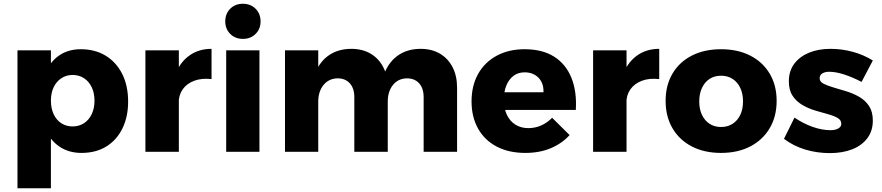

<svg xmlns="http://www.w3.org/2000/svg" viewBox="-20 -808 4694 1022"><path d="M410 -546Q486 -546 542.5 -511.5Q599 -477 630.5 -414.5Q662 -352 662 -267Q662 -186 631.5 -124Q601 -62 545.5 -28Q490 6 414 6Q346 6 296.5 -27.5Q247 -61 220.5 -122.5Q194 -184 194 -268Q194 -354 220 -416.5Q246 -479 294.5 -512.5Q343 -546 410 -546ZM366 -409Q333 -409 306.5 -391.5Q280 -374 265.5 -343.5Q251 -313 251 -272Q251 -232 265.5 -200.5Q280 -169 306.5 -152Q333 -135 366 -135Q401 -135 427.5 -152.5Q454 -170 468.5 -201Q483 -232 483 -272Q483 -312 468.5 -343Q454 -374 427.5 -391.5Q401 -409 366 -409ZM73 -540H251V194H73Z M1106 -387Q1053 -393 1013.5 -378Q974 -363 952.5 -332.5Q931 -302 931 -259L889 -267Q889 -355 915.5 -418Q942 -481 991 -514.5Q1040 -548 1106 -548ZM754 -540H932V0H754Z M1184 -540H1361V0H1184ZM1273 -788Q1314 -788 1340.5 -761.5Q1367 -735 1367 -694Q1367 -654 1340.5 -627.5Q1314 -601 1273 -601Q1232 -601 1205.5 -627.5Q1179 -654 1179 -694Q1179 -735 1205.5 -761.5Q1232 -788 1273 -788Z M1866 -291Q1866 -338 1842 -364.5Q1818 -391 1777 -391Q1730 -390 1702 -355.5Q1674 -321 1674 -267H1632Q1632 -359 1658.5 -421.5Q1685 -484 1734 -516Q1783 -548 1850 -548Q1909 -548 1952.5 -522.5Q1996 -497 2020 -450.5Q2044 -404 2044 -341V0H1866ZM2235 -291Q2235 -338 2211 -364.5Q2187 -391 2146 -391Q2099 -390 2071.5 -355.5Q2044 -321 2044 -267H2001Q2001 -359 2027.5 -421.5Q2054 -484 2103 -516Q2152 -548 2219 -548Q2278 -548 2321.5 -522.5Q2365 -497 2389 -450.5Q2413 -404 2413 -341V0H2235ZM1497 -540H1674V0H1497Z M2873 -317Q2874 -350 2861.5 -373.5Q2849 -397 2826 -410Q2803 -423 2773 -423Q2738 -423 2713.5 -404.5Q2689 -386 2675.5 -353.5Q2662 -321 2662 -278Q2662 -231 2678 -197Q2694 -163 2723.5 -144.5Q2753 -126 2792 -126Q2864 -126 2919 -181L3012 -89Q2971 -44 2911.5 -19Q2852 6 2776 6Q2688 6 2623.5 -28Q2559 -62 2524.5 -124Q2490 -186 2490 -268Q2490 -352 2525 -414.5Q2560 -477 2624 -511.5Q2688 -546 2772 -546Q2867 -546 2929.5 -506.5Q2992 -467 3021.5 -394Q3051 -321 3045 -223H2637V-317Z M3489 -387Q3436 -393 3396.5 -378Q3357 -363 3335.5 -332.5Q3314 -302 3314 -259L3272 -267Q3272 -355 3298.5 -418Q3325 -481 3374 -514.5Q3423 -548 3489 -548ZM3137 -540H3315V0H3137Z M3818 -546Q3907 -546 3973.5 -512Q4040 -478 4077 -416Q4114 -354 4114 -271Q4114 -188 4077 -125.5Q4040 -63 3973.5 -28.5Q3907 6 3818 6Q3729 6 3662.5 -28.5Q3596 -63 3559.5 -125.5Q3523 -188 3523 -271Q3523 -354 3559.5 -416Q3596 -478 3662.5 -512Q3729 -546 3818 -546ZM3818 -405Q3783 -405 3757 -388Q3731 -371 3716.5 -340Q3702 -309 3702 -268Q3702 -227 3716.5 -196.5Q3731 -166 3757 -149Q3783 -132 3818 -132Q3853 -132 3879.5 -149Q3906 -166 3920.5 -196.5Q3935 -227 3935 -268Q3935 -309 3920.5 -340Q3906 -371 3879.5 -388Q3853 -405 3818 -405Z M4566 -372Q4516 -398 4472 -412Q4428 -426 4394 -426Q4372 -426 4357.5 -417.5Q4343 -409 4343 -391Q4343 -373 4363.5 -362.5Q4384 -352 4416.5 -342.5Q4449 -333 4485 -322Q4521 -311 4553.5 -292.5Q4586 -274 4606 -243.5Q4626 -213 4626 -166Q4626 -111 4596.5 -72Q4567 -33 4515.5 -13Q4464 7 4397 7Q4329 7 4266 -12Q4203 -31 4153 -69L4209 -182Q4256 -150 4306 -132.5Q4356 -115 4401 -115Q4418 -115 4430.5 -119Q4443 -123 4450.5 -130.5Q4458 -138 4458 -150Q4458 -169 4438 -180.5Q4418 -192 4386 -200.5Q4354 -209 4318 -220Q4282 -231 4250.5 -249.5Q4219 -268 4199 -298Q4179 -328 4179 -375Q4179 -431 4208.5 -469.5Q4238 -508 4287.5 -528Q4337 -548 4401 -548Q4460 -548 4518 -532.5Q4576 -517 4626 -486Z"/></svg>

Font: Alexandria
Style: Bold
Weight: 700
Designer: Mohamed Gaber
Foundry: Kief Type Foundry
Version: Version 5.100